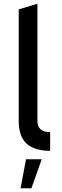

<svg xmlns="http://www.w3.org/2000/svg" viewBox="-20 -790 332 1026"><path d="M180 -144Q180 -84 248 -84V16Q164 16 122 -22.5Q80 -61 80 -144V-740L180 -770ZM119 61H203L148 216H90Z"/></svg>

Font: Simpel Medium
Style: Regular
Weight: 500
Designer: Janko Jovanovic
Version: Version 1.048;PS 001.048;hotconv 1.0.88;makeotf.lib2.5.64775